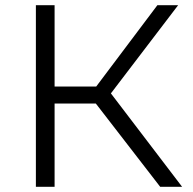

<svg xmlns="http://www.w3.org/2000/svg" viewBox="-20 -720 742 740"><path d="M597.4 0 327.6 -349.1 388.1 -385.4 681.9 0ZM118.3 0V-700H190.4V0ZM167.7 -320.9V-386.4H387V-320.9ZM393.8 -342.2 326.5 -354.2 586.6 -700H666.6Z"/></svg>

Font: Montserrat Thin
Style: Regular
Weight: 100
Designer: Julieta Ulanovsky
Foundry: Julieta Ulanovsky
Version: Version 9.000